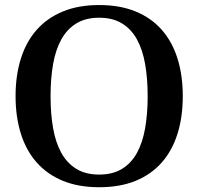

<svg xmlns="http://www.w3.org/2000/svg" viewBox="-20 -747 802 777"><path d="M43 -357.9Q43 -441.9 64.5 -510Q85.9 -578.1 128.4 -626.2Q170.9 -674.3 234.1 -700.4Q297.4 -726.6 381.3 -726.6Q465.3 -726.6 528.6 -700.7Q591.8 -674.8 634.3 -626.7Q676.8 -578.6 698.2 -510.5Q719.7 -442.4 719.7 -357.9Q719.7 -273.4 698.2 -205.3Q676.8 -137.2 634.3 -89.1Q591.8 -41 528.6 -15.1Q465.3 10.7 381.3 10.7Q297.4 10.7 234.1 -15.4Q170.9 -41.5 128.4 -89.6Q85.9 -137.7 64.5 -205.8Q43 -273.9 43 -357.9ZM184.6 -357.9Q184.6 -287.1 194.8 -228.5Q205.1 -169.9 228.3 -128.2Q251.5 -86.4 289.1 -63.5Q326.7 -40.5 381.3 -40.5Q436 -40.5 473.6 -63.5Q511.2 -86.4 534.2 -128.2Q557.1 -169.9 567.4 -228.5Q577.6 -287.1 577.6 -357.9Q577.6 -428.7 567.4 -487.3Q557.1 -545.9 534.2 -587.6Q511.2 -629.4 473.6 -652.3Q436 -675.3 381.3 -675.3Q326.7 -675.3 289.1 -652.3Q251.5 -629.4 228.3 -587.6Q205.1 -545.9 194.8 -487.3Q184.6 -428.7 184.6 -357.9Z"/></svg>

Font: Arian AMU Serif
Style: Bold
Weight: 700
Designer: Ruben Hakobyan (Tarumian)
Foundry: Ruben Hakobyan (Tarumian)
Version: Version 1.002